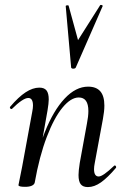

<svg xmlns="http://www.w3.org/2000/svg" viewBox="-20 -751 508 780"><path d="M299 -40Q299 -57 304 -89L333 -248Q339 -278 339 -300Q339 -355 300 -355Q268 -355 234 -314Q200 -273 170 -194.5Q140 -116 121 -9L107 -10Q127 -126 162 -214Q197 -302 242.5 -350.5Q288 -399 338 -399Q371 -399 387.5 -380Q404 -361 404 -322Q404 -299 398 -267L365 -89Q362 -74 362 -64Q362 -34 381 -34Q398 -34 443 -77Q445 -79 446 -79Q449 -79 451 -75.5Q453 -72 451 -69Q417 -29 390 -10Q363 9 337 9Q317 9 308 -2.5Q299 -14 299 -40ZM55 1 59 -19Q68 -62 70 -74L111 -297Q114 -312 114 -322Q114 -353 95 -353Q84 -353 67 -341.5Q50 -330 29 -309Q28 -308 26 -308Q23 -308 21 -311.5Q19 -315 21 -317Q55 -357 84 -376Q113 -395 140 -395Q160 -395 169 -383.5Q178 -372 178 -347Q178 -332 173 -302L121 -9Q119 -1 109 3.5Q99 8 82 8Q55 8 55 1ZM259 -727 297 -588 387 -730Q388 -731 390 -731Q393 -731 395.5 -729.5Q398 -728 397 -726L288 -477Q286 -472 277 -472Q274 -472 271.5 -473.5Q269 -475 269 -477L247 -726Q247 -729 253 -729.5Q259 -730 259 -727Z"/></svg>

Font: Cormorant Infant Medium
Style: Italic
Weight: 500
Italic angle: -10°
Designer: Christian Thalmann (Catharsis Fonts)
Foundry: Catharsis Fonts
Version: Version 4.000